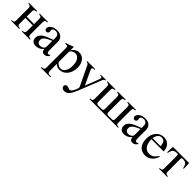

<svg xmlns="http://www.w3.org/2000/svg" viewBox="329 -1830 3417 3417"><g transform="rotate(45 2037.5 -121.0)"><path d="M499 -435Q480 -433 468 -430.5Q456 -428 449 -421Q442 -414 439.5 -401Q437 -388 437 -366V-79Q437 -59 439.5 -47Q442 -35 449 -28.5Q456 -22 468 -19.5Q480 -17 498 -15V0H291V-15Q328 -18 340.5 -29.5Q353 -41 353 -74V-215H166V-72Q166 -42 178 -30Q190 -18 228 -15V0H20V-15Q39 -16 51 -18.5Q63 -21 70 -27Q77 -33 79.5 -45Q82 -57 82 -79V-366Q82 -386 79.5 -398.5Q77 -411 70 -418.5Q63 -426 51 -429.5Q39 -433 21 -435V-450H228V-435Q208 -433 195.5 -429.5Q183 -426 176.5 -419.5Q170 -413 168 -403Q166 -393 166 -377V-248H353V-378Q353 -409 341 -420.5Q329 -432 291 -435V-450H499Z M949 -38Q926 -9 905.5 0.5Q885 10 859 10Q831 10 815 -6.5Q799 -23 795 -63H794Q754 -18 715.5 -4Q677 10 645 10Q598 10 569 -17Q540 -44 540 -94Q540 -133 560.5 -162Q581 -191 610 -211Q621 -218 635.5 -226Q650 -234 671 -243.5Q692 -253 722 -264.5Q752 -276 794 -292V-346Q794 -393 770 -413Q746 -433 712 -433Q682 -433 662 -420Q642 -407 642 -387Q642 -373 645 -367Q648 -361 648 -345Q648 -331 635 -317.5Q622 -304 602 -304Q586 -304 572.5 -317Q559 -330 559 -350Q559 -370 571.5 -391.5Q584 -413 610 -430Q631 -444 661 -452Q691 -460 725 -460Q767 -460 796 -448.5Q825 -437 843 -415Q852 -404 858 -394Q864 -384 868 -371.5Q872 -359 873.5 -343Q875 -327 875 -304V-113Q875 -78 883.5 -62.5Q892 -47 906 -47Q918 -47 927 -51Q936 -55 949 -66ZM794 -264Q747 -247 714 -229Q681 -211 662 -194Q644 -177 636 -162.5Q628 -148 628 -125Q628 -85 648 -66.5Q668 -48 697 -48Q712 -48 729 -52Q746 -56 759 -64Q781 -79 787.5 -93.5Q794 -108 794 -130Z M1140 -381Q1173 -423 1207.5 -441.5Q1242 -460 1284 -460Q1320 -460 1351 -444Q1382 -428 1404 -400Q1426 -372 1438.5 -332.5Q1451 -293 1451 -247Q1451 -193 1436 -146Q1421 -99 1394 -64.5Q1367 -30 1329.5 -10Q1292 10 1247 10Q1215 10 1191 1Q1167 -8 1140 -33V126Q1140 150 1143 164.5Q1146 179 1155.5 187.5Q1165 196 1182.5 199Q1200 202 1228 202V217H986V202Q1008 200 1022 196Q1036 192 1043.5 184.5Q1051 177 1053.5 165Q1056 153 1056 133V-337Q1056 -372 1048.5 -383Q1041 -394 1015 -394Q1008 -394 1002.5 -394Q997 -394 990 -393V-409Q1011 -415 1028.5 -421Q1046 -427 1063 -433Q1080 -439 1097 -445.5Q1114 -452 1134 -460L1140 -458ZM1140 -88Q1140 -77 1149.5 -65Q1159 -53 1174 -43Q1189 -33 1207.5 -26.5Q1226 -20 1244 -20Q1271 -20 1293.5 -33.5Q1316 -47 1331.5 -72Q1347 -97 1356 -131.5Q1365 -166 1365 -207Q1365 -295 1331.5 -347.5Q1298 -400 1242 -400Q1225 -400 1207 -394Q1189 -388 1174 -378.5Q1159 -369 1149.5 -357Q1140 -345 1140 -334Z M1961 -435Q1943 -433 1932.5 -423Q1922 -413 1911 -384L1747 25Q1726 78 1706.5 114.5Q1687 151 1667 174Q1647 197 1623.5 207.5Q1600 218 1572 218Q1540 218 1521 201.5Q1502 185 1502 160Q1502 141 1514.5 127.5Q1527 114 1545 114Q1559 114 1572 116.5Q1585 119 1599 127Q1607 132 1615 133Q1623 134 1628 134Q1644 134 1660.5 114.5Q1677 95 1690.5 70Q1704 45 1712.5 21Q1721 -3 1721 -12Q1721 -18 1716.5 -29.5Q1712 -41 1705 -55.5Q1698 -70 1690 -86.5Q1682 -103 1675 -118L1539 -401Q1531 -418 1518.5 -425.5Q1506 -433 1486 -436V-450H1691V-435Q1659 -433 1646.5 -427.5Q1634 -422 1634 -408Q1634 -400 1638 -389Q1642 -378 1647 -367L1767 -111L1872 -385Q1874 -390 1875 -399Q1876 -408 1876 -411Q1876 -435 1828 -435V-450H1961Z M2716 -435Q2697 -433 2685 -430.5Q2673 -428 2666 -421Q2659 -414 2656.5 -401Q2654 -388 2654 -366V-79Q2654 -57 2656.5 -45Q2659 -33 2666 -26.5Q2673 -20 2685 -18Q2697 -16 2715 -15V0H1994V-15Q2013 -16 2025 -18.5Q2037 -21 2044 -27Q2051 -33 2053.5 -45Q2056 -57 2056 -79V-366Q2056 -386 2053.5 -398.5Q2051 -411 2044 -418.5Q2037 -426 2025 -429.5Q2013 -433 1995 -435V-450H2200V-435Q2163 -431 2151.5 -420Q2140 -409 2140 -377V-78Q2140 -49 2151.5 -38.5Q2163 -28 2185 -28H2271Q2294 -28 2303.5 -38Q2313 -48 2313 -77V-377Q2313 -409 2298 -421Q2283 -433 2253 -435V-450H2457V-435Q2427 -433 2412 -421Q2397 -409 2397 -377V-78Q2397 -49 2408.5 -38.5Q2420 -28 2442 -28H2528Q2551 -28 2560.5 -38.5Q2570 -49 2570 -78V-378Q2570 -410 2558.5 -421Q2547 -432 2510 -435V-450H2716Z M3168 -38Q3145 -9 3124.5 0.5Q3104 10 3078 10Q3050 10 3034 -6.5Q3018 -23 3014 -63H3013Q2973 -18 2934.5 -4Q2896 10 2864 10Q2817 10 2788 -17Q2759 -44 2759 -94Q2759 -133 2779.5 -162Q2800 -191 2829 -211Q2840 -218 2854.5 -226Q2869 -234 2890 -243.5Q2911 -253 2941 -264.5Q2971 -276 3013 -292V-346Q3013 -393 2989 -413Q2965 -433 2931 -433Q2901 -433 2881 -420Q2861 -407 2861 -387Q2861 -373 2864 -367Q2867 -361 2867 -345Q2867 -331 2854 -317.5Q2841 -304 2821 -304Q2805 -304 2791.5 -317Q2778 -330 2778 -350Q2778 -370 2790.5 -391.5Q2803 -413 2829 -430Q2850 -444 2880 -452Q2910 -460 2944 -460Q2986 -460 3015 -448.5Q3044 -437 3062 -415Q3071 -404 3077 -394Q3083 -384 3087 -371.5Q3091 -359 3092.5 -343Q3094 -327 3094 -304V-113Q3094 -78 3102.5 -62.5Q3111 -47 3125 -47Q3137 -47 3146 -51Q3155 -55 3168 -66ZM3013 -264Q2966 -247 2933 -229Q2900 -211 2881 -194Q2863 -177 2855 -162.5Q2847 -148 2847 -125Q2847 -85 2867 -66.5Q2887 -48 2916 -48Q2931 -48 2948 -52Q2965 -56 2978 -64Q3000 -79 3006.5 -93.5Q3013 -108 3013 -130Z M3605 -157Q3576 -75 3523.5 -32.5Q3471 10 3396 10Q3352 10 3316.5 -6Q3281 -22 3256.5 -51.5Q3232 -81 3219 -123Q3206 -165 3206 -217Q3206 -270 3220.5 -314.5Q3235 -359 3262 -391.5Q3289 -424 3327.5 -442Q3366 -460 3413 -460Q3460 -460 3494 -442.5Q3528 -425 3552 -391Q3567 -370 3575 -343Q3583 -316 3586 -275H3278Q3278 -236 3286 -197.5Q3294 -159 3312.5 -129Q3331 -99 3360 -80.5Q3389 -62 3431 -62Q3456 -62 3477 -67.5Q3498 -73 3516.5 -85Q3535 -97 3553 -116.5Q3571 -136 3589 -164ZM3484 -303Q3476 -364 3455.5 -395.5Q3435 -427 3386 -427Q3344 -427 3316 -393.5Q3288 -360 3280 -303Z M4041 -309Q4036 -337 4028.5 -358.5Q4021 -380 4007.5 -394Q3994 -408 3973.5 -415Q3953 -422 3923 -422Q3903 -422 3897 -415Q3891 -408 3891 -390V-72Q3891 -42 3903 -30Q3915 -18 3953 -15V0H3745V-15Q3764 -16 3776 -18.5Q3788 -21 3795 -27Q3802 -33 3804.5 -45Q3807 -57 3807 -79V-390Q3807 -411 3800 -416.5Q3793 -422 3773 -422Q3744 -422 3724 -415Q3704 -408 3690.5 -394Q3677 -380 3669.5 -358.5Q3662 -337 3657 -309H3640L3645 -450H4053L4058 -309Z"/></g></svg>

Font: STIXGeneralUnicodeRegular
Style: Regular
Weight: 400
Designer: MicroPress Inc., with final additions and corrections provided by Coen Hoffman, Elsevier (retired)
Version: Version 1.1.0